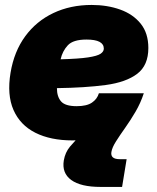

<svg xmlns="http://www.w3.org/2000/svg" viewBox="-20 -547 626 764"><path d="M268.6 11.7Q181.2 11.7 120.6 -18.8Q60.1 -49.3 33.7 -109.4Q7.3 -169.4 22 -257.8Q36.1 -342.3 80.3 -402.6Q124.5 -462.9 192.4 -495.1Q260.3 -527.3 344.7 -527.3Q406.7 -527.3 458 -509Q509.3 -490.7 539.8 -452.9Q570.3 -415 570.3 -356Q570.3 -287.1 526.1 -253.4Q481.9 -219.7 400.4 -208.7Q318.8 -197.8 206.5 -196.3Q206.5 -162.6 222.9 -143.6Q239.3 -124.5 285.2 -124.5Q325.2 -124.5 345.9 -138.7Q366.7 -152.8 373.5 -175.8H552.2Q523.9 -90.8 452.9 -39.6Q381.8 11.7 268.6 11.7ZM221.2 -311Q293.5 -313 330.3 -318.6Q367.2 -324.2 380.1 -333Q393.1 -341.8 393.1 -353.5Q393.1 -389.6 324.2 -389.6Q271 -389.6 249.8 -366.7Q228.5 -343.8 221.2 -311ZM380.4 196.8Q301.3 196.8 263.4 169.2Q225.6 141.6 233.9 91.3Q239.3 59.6 258.5 36.4Q277.8 13.2 307.6 -15.1L552.2 -175.8Q539.6 -137.2 519.3 -102.5Q499 -67.9 478 -38.3Q457 -8.8 441.7 15.4Q426.3 39.6 423.3 57.6Q418.5 86.4 456.5 86.4H483.9L465.8 196.8Z"/></svg>

Font: Inter Display Black
Style: Italic
Weight: 900
Italic angle: -9.39999°
Designer: Rasmus Andersson
Foundry: rsms
Version: Version 4.000;git-a52131595